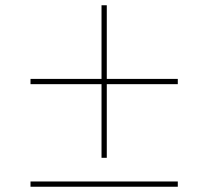

<svg xmlns="http://www.w3.org/2000/svg" viewBox="-20 -670 792 730"><path d="M96 40V20H656V40ZM656 -370V-350H386V-70H366V-350H96V-370H366V-650H386V-370Z"/></svg>

Font: Mplus 1p Thin
Style: Regular
Weight: 250
Version: Version 1.061